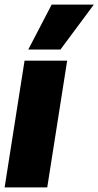

<svg xmlns="http://www.w3.org/2000/svg" viewBox="-22 -809 425 829"><path d="M182 0H-2L84 -547H268ZM100 -595 201 -789H383L239 -595Z"/></svg>

Font: Georama ExtraCondensed Thin ExtraBold
Style: Italic
Weight: 800
Italic angle: -9°
Version: Version 1.001